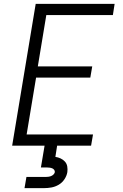

<svg xmlns="http://www.w3.org/2000/svg" viewBox="-20 -755 640 995"><path d="M43 0 165 -735H574L565 -677H220L176 -411H458L448 -353H167L118 -58H462L452 0ZM107 220 117 162H217Q224 162 231 161Q238 160 244.5 157.5Q251 155 256.5 150Q262 145 264 138Q264 138 264 138Q264 138 264 138Q265 131 261 125.5Q257 120 251 117.5Q245 115 238.5 114Q232 113 225 113H192L211 0H276L267 58Q281 60 294 66Q307 72 316.5 82.5Q326 93 328.5 107.5Q331 122 329 137Q326 156 314 174Q302 192 284 202.5Q266 213 246.5 216.5Q227 220 207 220Z"/></svg>

Font: Iosevka Curly LtExObl
Style: Regular
Weight: 300
Width: 7
Italic angle: -9°
Monospace: yes
Designer: Belleve Invis
Foundry: Belleve Invis
Version: Version 11.1.0; ttfautohint (v1.8.3)